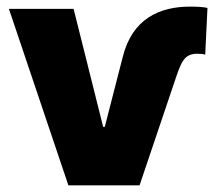

<svg xmlns="http://www.w3.org/2000/svg" viewBox="-20 -557 649 577"><path d="M6.8 -530.3 185.5 0H399.4L503.9 -309.6C524.4 -370.1 532.2 -395.5 573.2 -395.5C585 -395.5 591.8 -394.5 596.7 -392.6L603.5 -533.2C590.8 -536.1 573.2 -537.1 550.8 -537.1C460 -537.1 377 -501 348.6 -384.8L294.9 -175.8H290L201.2 -530.3Z"/></svg>

Font: Pretendard Black
Style: Regular
Weight: 900
Designer: Base glyphs from Inter by Rasmus Andersson; Hangeul glyphs from Noto Sans CJK(Source Han Sans) by Jang Soo-young and Kan
Foundry: Kil Hyung-jin
Version: Version 1.309;Glyphs 3.2 (3225)